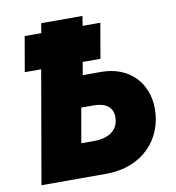

<svg xmlns="http://www.w3.org/2000/svg" viewBox="-79 -771 772 842"><g transform="rotate(-10 306.5 -350.0)"><path d="M38 0H325C493 0 586 -113 586 -244C586 -360 507 -444 382 -444H300L310 -501H389L416 -657H337L344 -700H160L153 -657H79L52 -501H125ZM242 -151 269 -305H325C379 -305 409 -281 409 -239C409 -183 369 -151 298 -151Z"/></g></svg>

Font: Fixel Text 20240404 ExtraBold
Style: Italic
Weight: 800
Width: 4
Italic angle: -10°
Designer: AlfaBravo + MacPaw
Foundry: Kyrylo Tkachov, Marchela Mozhyna, Serhii Makarenko, Maria Weinstein, Zakhar Kryvoshyya
Version: Version 1.211;Glyphs 3.2 (3225)